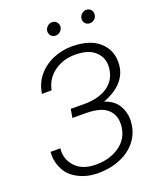

<svg xmlns="http://www.w3.org/2000/svg" viewBox="-162 -987 905 1094"><g transform="rotate(-20 291.0 -440.0)"><path d="M244.6 -848.6C244.6 -847.7 244.6 -846.7 244.6 -845.7C244.6 -825.7 260.3 -809.6 282.2 -809.6C304.2 -809.6 322.8 -828.6 324.2 -848.6C324.2 -849.6 324.2 -850.6 324.2 -851.6C324.2 -871.6 309.1 -888.7 287.6 -888.7C287.1 -888.7 286.6 -888.7 286.1 -888.7C275.9 -888.7 266.6 -884.8 258.3 -877C250 -869.1 245.1 -859.9 244.6 -848.6ZM452.1 -848.1C452.1 -847.2 452.1 -846.2 452.1 -845.2C452.1 -825.2 467.8 -809.1 489.7 -809.1C511.2 -809.6 529.8 -826.7 531.2 -848.1C531.2 -849.6 531.2 -850.6 531.2 -852.1C531.2 -871.6 516.6 -888.2 495.1 -888.2C494.6 -888.2 494.1 -888.2 493.7 -888.2C483.4 -888.2 474.1 -884.3 465.8 -876.5C457.5 -868.7 452.6 -859.4 452.1 -848.1ZM219.2 -388.2 210 -336.4 297.4 -335.9C356.4 -334.5 397.9 -322.3 421.9 -299.8C445.8 -277.8 457.5 -249.5 457.5 -214.8C457.5 -208.5 457.5 -201.7 456.5 -194.8C451.2 -147 429.2 -109.4 389.6 -81.5C350.6 -54.2 303.7 -40.5 249 -40.5C246.1 -40.5 243.2 -40.5 239.7 -40.5C189.9 -42 151.9 -56.2 125 -83.5C98.6 -110.8 85.4 -142.6 85.4 -178.2C85.4 -184.6 85.9 -190.9 86.4 -197.3H27.3C26.9 -190.4 26.4 -183.6 26.4 -176.8C26.4 -145.5 34.2 -115.2 49.8 -86.9C64.9 -58.1 89.4 -35.2 122.6 -18.1C155.8 -0.5 193.8 8.8 237.3 9.8C239.3 9.8 240.7 9.8 242.7 9.8C290.5 9.8 335 1.5 376.5 -15.6C460 -50.3 509.8 -116.7 516.1 -196.8C516.6 -203.6 517.1 -210 517.1 -216.3C517.1 -247.6 508.8 -276.4 492.7 -302.7C476.6 -329.6 449.2 -349.1 411.6 -362.3C503.4 -395.5 557.6 -454.1 564 -527.8C564.5 -534.7 564.9 -541.5 564.9 -548.3C564.9 -597.2 546.9 -637.7 510.7 -669.9C475.1 -702.1 422.4 -719.2 353 -720.7C350.6 -720.7 348.1 -720.7 345.7 -720.7C305.7 -720.7 266.6 -712.9 229.5 -696.8C154.8 -664.1 104.5 -602.1 94.2 -524.4L152.8 -524.9C161.1 -568.8 183.6 -604 219.7 -630.4C255.4 -656.7 297.9 -669.9 346.7 -669.9C347.7 -669.9 349.1 -669.9 350.1 -669.9C401.9 -669.4 440.4 -657.2 466.3 -633.8C492.2 -610.4 504.9 -581.5 504.9 -546.9C504.9 -541 504.4 -535.2 503.9 -529.3C499 -484.9 479 -450.2 443.4 -425.3C407.7 -400.4 359.9 -387.7 299.8 -387.7Z"/></g></svg>

Font: Roboto Light
Style: Italic
Weight: 300
Italic angle: -12°
Designer: Google
Version: Version 2.137; 2017